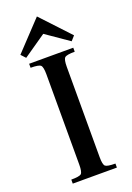

<svg xmlns="http://www.w3.org/2000/svg" viewBox="-173 -992 724 1054"><g transform="rotate(-20 188.5 -465.0)"><path d="M188.5 -929.7 31.2 -762.7 55.7 -736.3 188.5 -828.1 321.3 -736.3 344.7 -762.7ZM248 -85.9V-613.3C248 -641.9 251.6 -659.7 258.8 -666.5C266 -673.3 285.5 -676.8 317.4 -676.8V-700.2H59.6V-676.8C91.5 -676.8 111 -673.3 118.2 -666.5C125.3 -659.7 128.9 -641.9 128.9 -613.3V-85.9C128.9 -57.3 125.3 -39.7 118.2 -33.2C111 -26.7 91.5 -23.4 59.6 -23.4V0H317.4V-23.4C285.5 -23.4 266 -26.7 258.8 -33.2C251.6 -39.7 248 -57.3 248 -85.9Z"/></g></svg>

Font: TriodPostnaja
Style: Medium
Weight: 500
Version: 20110805; ttfautohint (v0.96) -l 8 -r 50 -G 200 -x 14 -w "G"